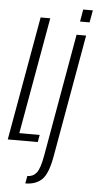

<svg xmlns="http://www.w3.org/2000/svg" viewBox="-93 -775 525 1042"><g transform="rotate(5 169.5 -254.0)"><path d="M-29.5 0H134L141 -39.5H30L143 -675H90.5ZM86 229.5Q143 229.5 176.8 197Q210.5 164.5 227.5 64.5L345 -598.5H293L175.5 67Q162.5 141.5 143.5 165Q124.5 188.5 93.5 188.5ZM317 -738 305.5 -671.5H357.5L369.5 -738Z"/></g></svg>

Font: Anybody ExtraCondensed Light
Style: Italic
Weight: 300
Width: 2
Italic angle: -10°
Version: Version 1.113;gftools[0.9.25]